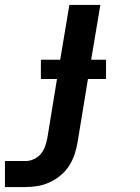

<svg xmlns="http://www.w3.org/2000/svg" viewBox="-47 -540 567 775"><path d="M-27 215V110H57Q73 110 89.5 102.5Q106 95 117.5 81.5Q129 68 135 51Q141 34 144 18L183 -221H118V-299H196L233 -520H358L321 -299H381V-221H308L266 35Q262 59 254 83Q246 107 232 129Q218 151 197.5 168Q177 185 153 196Q129 207 104.5 211Q80 215 56 215Z"/></svg>

Font: Iosevka Extrabold
Style: Italic
Weight: 800
Italic angle: -9°
Monospace: yes
Designer: Belleve Invis
Foundry: Belleve Invis
Version: Version 32.5.0; ttfautohint (v1.8.4)